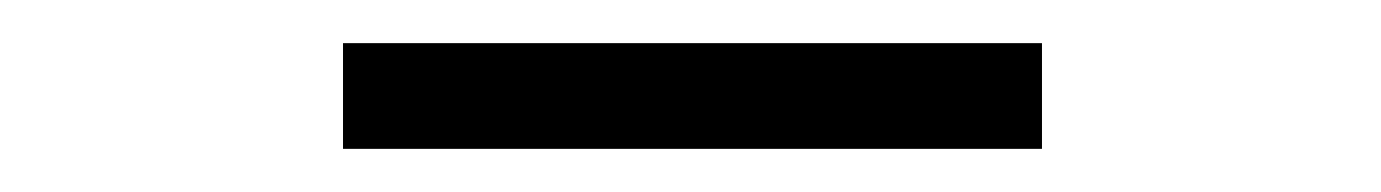

<svg xmlns="http://www.w3.org/2000/svg" viewBox="-20 -359 640 89"><path d="M139 -290V-339H463V-290Z"/></svg>

Font: Inconsolata Expanded Light
Style: Regular
Weight: 300
Width: 7
Monospace: yes
Designer: Raph Levien, Cyreal, Brenton Simpson
Foundry: Raph Levien, Cyreal, Google
Version: Version 3.001; ttfautohint (v1.8.2.53-6de2)